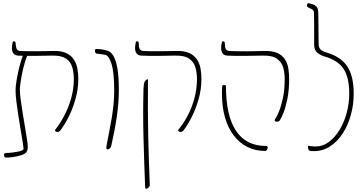

<svg xmlns="http://www.w3.org/2000/svg" viewBox="-20 -900 2198 1160"><path d="M342 -109Q338 -105 332 -103.5Q326 -102 320.5 -104Q315 -106 313 -109.5Q311 -113 315 -118Q344 -155 369.5 -203.5Q395 -252 410.5 -308Q426 -364 426 -422Q426 -461 416.5 -494Q407 -527 378 -546.5Q349 -566 290 -564Q236 -563 200 -562.5Q164 -562 138 -562.5Q112 -563 88 -564Q76 -565 68 -570.5Q60 -576 56 -586Q52 -596 52 -611Q52 -626 57 -646Q58 -650 62 -650.5Q66 -651 70 -648.5Q74 -646 74 -642Q76 -615 81 -604Q86 -593 102 -592Q123 -591 147 -590.5Q171 -590 206.5 -590.5Q242 -591 298 -592Q348 -594 378.5 -580Q409 -566 425.5 -541.5Q442 -517 447.5 -486Q453 -455 453 -423Q453 -360 435 -298Q417 -236 391 -186.5Q365 -137 342 -109ZM19 52Q9 52 6.5 46.5Q4 41 4 32Q4 31 5 30Q6 29 7.5 27.5Q9 26 12.5 25Q16 24 20 24Q34 24 51 22Q68 20 84.5 17Q101 14 111.5 9.5Q122 5 122 0Q122 -11 117 -42Q112 -73 105 -114.5Q98 -156 91 -201Q84 -246 79 -286.5Q74 -327 74 -354Q74 -377 80 -414Q86 -451 96.5 -493.5Q107 -536 121 -573L148 -574Q131 -532 120.5 -487.5Q110 -443 105 -408Q100 -373 100 -361Q100 -336 105 -298.5Q110 -261 117 -217.5Q124 -174 131 -132.5Q138 -91 143 -58.5Q148 -26 148 -10Q148 -3 146.5 2.5Q145 8 143 12.5Q141 17 138 21Q131 30 110 37Q89 44 64 48Q39 52 19 52Z M630 3Q627 3 624 -0.5Q621 -4 623 -16Q632 -65 640.5 -107.5Q649 -150 655.5 -190Q662 -230 666 -269.5Q670 -309 670 -352Q670 -463 653.5 -514.5Q637 -566 615 -569Q602 -571 589.5 -573Q577 -575 564 -576Q560 -577 557.5 -580Q555 -583 554 -587Q553 -591 553.5 -595Q554 -599 555.5 -601.5Q557 -604 560 -604Q571 -604 584.5 -603Q598 -602 628 -594Q649 -589 665 -562.5Q681 -536 689.5 -485.5Q698 -435 698 -356Q698 -279 685.5 -194Q673 -109 652 -18Q650 -8 642.5 -2.5Q635 3 630 3Z M1086 -109Q1082 -105 1076 -103.5Q1070 -102 1064.5 -104Q1059 -106 1057 -109.5Q1055 -113 1059 -118Q1089 -154 1114.5 -202.5Q1140 -251 1155 -307.5Q1170 -364 1170 -422Q1170 -461 1160.5 -493.5Q1151 -526 1122 -546Q1093 -566 1034 -564Q980 -563 944 -562.5Q908 -562 882 -562.5Q856 -563 832 -564Q820 -565 812 -570.5Q804 -576 800 -586Q796 -596 796 -611Q796 -626 801 -646Q802 -650 806 -650.5Q810 -651 814 -648.5Q818 -646 818 -642Q818 -615 824 -604Q830 -593 846 -592Q867 -591 891 -590.5Q915 -590 950.5 -590.5Q986 -591 1042 -592Q1092 -594 1122.5 -580Q1153 -566 1169.5 -541.5Q1186 -517 1191.5 -486Q1197 -455 1197 -423Q1197 -360 1179 -298Q1161 -236 1135 -186.5Q1109 -137 1086 -109ZM864 240Q861 240 859 238.5Q857 237 857 233Q854 158 851.5 83.5Q849 9 847 -65.5Q845 -140 845 -214.5Q845 -289 847 -364Q848 -388 851 -399Q854 -410 861 -415L870 -422L874 -418Q873 -319 873.5 -236Q874 -153 875.5 -79Q877 -5 879.5 67.5Q882 140 885 219Q885 223 881.5 228Q878 233 873 236.5Q868 240 864 240Z M1669 -171Q1665 -167 1659 -165.5Q1653 -164 1647.5 -165.5Q1642 -167 1640 -171Q1638 -175 1642 -180Q1652 -194 1665.5 -226.5Q1679 -259 1689.5 -308Q1700 -357 1700 -422Q1700 -461 1690.5 -493.5Q1681 -526 1652 -546Q1623 -566 1564 -564Q1507 -563 1469 -562.5Q1431 -562 1404 -562.5Q1377 -563 1352 -564Q1340 -565 1332 -570.5Q1324 -576 1320 -586Q1316 -596 1316 -611Q1316 -626 1321 -646Q1322 -650 1326 -650.5Q1330 -651 1334 -648.5Q1338 -646 1338 -642Q1338 -615 1344 -604Q1350 -593 1366 -592Q1388 -591 1413 -590.5Q1438 -590 1475.5 -590Q1513 -590 1572 -592Q1624 -594 1655 -580Q1686 -566 1701.5 -541.5Q1717 -517 1722 -486Q1727 -455 1727 -423Q1727 -357 1716.5 -304.5Q1706 -252 1692.5 -218Q1679 -184 1669 -171ZM1583 12Q1523 12 1475 -12Q1427 -36 1392.5 -81Q1358 -126 1339.5 -190Q1321 -254 1321 -334Q1321 -355 1321.5 -364Q1322 -373 1323 -382Q1323 -385 1328.5 -385.5Q1334 -386 1339.5 -385.5Q1345 -385 1345 -382Q1345 -201 1406 -109.5Q1467 -18 1588 -18Q1593 -18 1595.5 -15Q1598 -12 1597.5 -7.5Q1597 -3 1595 1.5Q1593 6 1589.5 9Q1586 12 1583 12Z M1841 -19Q1855 -18 1863.5 -16.5Q1872 -15 1886 -15Q1931 -15 1968 -43Q2005 -71 2032.5 -117Q2060 -163 2075 -219.5Q2090 -276 2090 -333Q2090 -432 2056 -483.5Q2022 -535 1943 -558Q1920 -564 1899 -580Q1878 -596 1878 -630Q1878 -664 1878 -692.5Q1878 -721 1878 -751Q1878 -781 1877 -821Q1877 -835 1869 -841Q1861 -847 1846 -853Q1839 -856 1837 -858Q1835 -860 1835 -868Q1835 -873 1836.5 -876Q1838 -879 1841.5 -880Q1845 -881 1849 -880Q1862 -877 1870 -874Q1878 -871 1885 -866Q1895 -859 1899 -849Q1903 -839 1903 -823Q1904 -785 1904 -735Q1904 -685 1905 -637Q1905 -612 1916.5 -601Q1928 -590 1955 -582Q2041 -556 2079 -497.5Q2117 -439 2117 -334Q2117 -267 2099.5 -204.5Q2082 -142 2050 -93Q2018 -44 1974 -15.5Q1930 13 1878 13Q1867 13 1859.5 12.5Q1852 12 1848 9Q1844 6 1842.5 -0.5Q1841 -7 1841 -19Z"/></svg>

Font: Noto Rashi Hebrew Thin
Style: Regular
Weight: 250
Version: Version 1.006